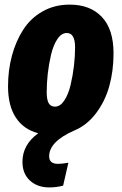

<svg xmlns="http://www.w3.org/2000/svg" viewBox="-20 -571 532 839"><path d="M476.1 -337.9Q476.1 -261.7 457.8 -195.3Q439.5 -128.9 399.7 -76.2Q359.9 -23.4 303.2 0Q194.8 47.9 194.8 111.8Q194.8 145 232.9 145Q250.5 145 278.8 140.1L255.9 240.2Q227.1 248 194.8 248Q143.6 248 110.8 218Q78.1 188 78.1 136.2Q78.1 61.5 147 11.2Q84 -4.9 49.6 -56.6Q15.1 -108.4 15.1 -193.8Q15.1 -264.2 32 -327.1Q48.8 -390.1 81.1 -440.7Q113.3 -491.2 165.8 -521Q218.3 -550.8 284.2 -550.8Q374.5 -550.8 425.3 -496.8Q476.1 -442.9 476.1 -337.9ZM220.2 -105Q243.2 -105 261 -131.8Q278.8 -158.7 288.6 -200.2Q298.3 -241.7 303.2 -283.7Q308.1 -325.7 308.1 -363.8Q308.1 -426.8 272 -426.8Q248.5 -426.8 230.7 -400.1Q212.9 -373.5 203.1 -332Q193.4 -290.5 188.7 -248.8Q184.1 -207 184.1 -168.9Q184.1 -134.8 192.9 -119.9Q201.7 -105 220.2 -105Z"/></svg>

Font: Fira Sans Compressed ExtraBold
Style: Italic
Weight: 800
Width: 3
Italic angle: -8°
Designer: Carrois Corporate & Edenspiekermann AG
Foundry: Carrois Corporate GbR & Edenspiekermann AG
Version: Version 4.203;PS 004.203;hotconv 1.0.88;makeotf.lib2.5.64775